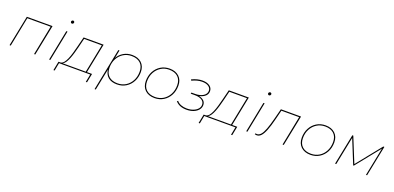

<svg xmlns="http://www.w3.org/2000/svg" viewBox="9 -1783 6255 3048"><g transform="rotate(20 3136.0 -259.0)"><path d="M64 0 168 -517H602L498 0H478L577 -498H183L84 0Z M732 0 835 -517H855L752 0ZM877 -660Q867 -660 860 -667Q853 -674 853 -684Q853 -695 861.5 -703.5Q870 -712 881 -712Q891 -712 898 -705Q905 -698 905 -688Q905 -677 896.5 -668.5Q888 -660 877 -660Z M854 134 884 -18H916Q947 -20 971.5 -49Q996 -78 1016.5 -126Q1037 -174 1053.5 -232Q1070 -290 1085 -350L1127 -517H1465L1365 -18H1451L1421 134H1401L1427 0H900L874 134ZM1345 -18 1441 -498H1142L1105 -348Q1092 -296 1077 -243Q1062 -190 1044 -144Q1026 -98 1004.5 -65Q983 -32 957 -18Z M1877 3Q1784 3 1729 -42Q1674 -87 1664 -168L1591 194H1571L1713 -517H1733L1706 -382Q1743 -446 1806 -483Q1869 -520 1949 -520Q2050 -520 2109.5 -463.5Q2169 -407 2169 -310Q2169 -221 2131.5 -150Q2094 -79 2028 -38Q1962 3 1877 3ZM1880 -16Q1958 -16 2018.5 -54Q2079 -92 2114 -158.5Q2149 -225 2149 -309Q2149 -401 2095.5 -451Q2042 -501 1946 -501Q1869 -501 1808 -463Q1747 -425 1712 -359Q1677 -293 1677 -208Q1677 -117 1730.5 -66.5Q1784 -16 1880 -16Z M2511 3Q2410 3 2350.5 -53.5Q2291 -110 2291 -207Q2291 -297 2328.5 -367.5Q2366 -438 2432 -479Q2498 -520 2583 -520Q2684 -520 2743.5 -463.5Q2803 -407 2803 -310Q2803 -220 2765.5 -149.5Q2728 -79 2662 -38Q2596 3 2511 3ZM2514 -16Q2592 -16 2652.5 -54Q2713 -92 2748 -158.5Q2783 -225 2783 -309Q2783 -401 2729.5 -451Q2676 -501 2580 -501Q2503 -501 2442 -462.5Q2381 -424 2346 -358Q2311 -292 2311 -208Q2311 -117 2364.5 -66.5Q2418 -16 2514 -16Z M3053 3Q2928 3 2865 -72L2881 -84Q2908 -51 2952 -34Q2996 -17 3051 -17Q3110 -17 3157.5 -35.5Q3205 -54 3232.5 -85Q3260 -116 3260 -155Q3260 -204 3218 -232Q3176 -260 3102 -260H3030L3034 -280H3098Q3181 -280 3233 -314Q3285 -348 3285 -400Q3285 -446 3245 -473Q3205 -500 3138 -500Q3095 -500 3052.5 -488.5Q3010 -477 2967 -456L2956 -474Q3003 -497 3048 -508.5Q3093 -520 3137 -520Q3213 -520 3259 -487.5Q3305 -455 3305 -399Q3305 -352 3269.5 -318.5Q3234 -285 3169 -270Q3280 -242 3280 -156Q3280 -111 3250.5 -75Q3221 -39 3169.5 -18Q3118 3 3053 3Z M3307 134 3337 -18H3369Q3400 -20 3424.5 -49Q3449 -78 3469.5 -126Q3490 -174 3506.5 -232Q3523 -290 3538 -350L3580 -517H3918L3818 -18H3904L3874 134H3854L3880 0H3353L3327 134ZM3798 -18 3894 -498H3595L3558 -348Q3545 -296 3530 -243Q3515 -190 3497 -144Q3479 -98 3457.5 -65Q3436 -32 3410 -18Z M4062 0 4165 -517H4185L4082 0ZM4207 -660Q4197 -660 4190 -667Q4183 -674 4183 -684Q4183 -695 4191.5 -703.5Q4200 -712 4211 -712Q4221 -712 4228 -705Q4235 -698 4235 -688Q4235 -677 4226.5 -668.5Q4218 -660 4207 -660Z M4206 -2 4212 -20Q4220 -19 4226 -17.5Q4232 -16 4236 -16Q4271 -16 4300.5 -48.5Q4330 -81 4358 -154.5Q4386 -228 4417 -349L4460 -517H4800L4696 0H4676L4775 -498H4475L4436 -343Q4405 -217 4374.5 -141Q4344 -65 4311.5 -31Q4279 3 4239 3Q4224 3 4206 -2Z M5145 3Q5044 3 4984.5 -53.5Q4925 -110 4925 -207Q4925 -297 4962.5 -367.5Q5000 -438 5066 -479Q5132 -520 5217 -520Q5318 -520 5377.5 -463.5Q5437 -407 5437 -310Q5437 -220 5399.5 -149.5Q5362 -79 5296 -38Q5230 3 5145 3ZM5148 -16Q5226 -16 5286.5 -54Q5347 -92 5382 -158.5Q5417 -225 5417 -309Q5417 -401 5363.5 -451Q5310 -501 5214 -501Q5137 -501 5076 -462.5Q5015 -424 4980 -358Q4945 -292 4945 -208Q4945 -117 4998.5 -66.5Q5052 -16 5148 -16Z M5563 0 5667 -517H5683L5853 -98L6190 -517H6208L6104 0H6085L6181 -478L5854 -72H5843L5679 -476L5583 0Z"/></g></svg>

Font: Montserrat Thin
Style: Italic
Weight: 100
Italic angle: -11.3°
Designer: Julieta Ulanovsky
Foundry: Julieta Ulanovsky
Version: Version 9.000; ttfautohint (v1.8.4.7-5d5b)